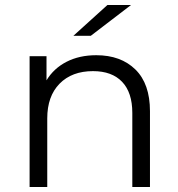

<svg xmlns="http://www.w3.org/2000/svg" viewBox="-20 -752 717 772"><path d="M583 -305V0H512V-298Q512 -380 471 -423Q430 -466 354 -466Q269 -466 219.5 -415.5Q170 -365 170 -276V0H99V-526H167V-429Q196 -477 247.5 -503.5Q299 -530 367 -530Q466 -530 524.5 -472.5Q583 -415 583 -305ZM412 -732H507L345 -608H275Z"/></svg>

Font: Idrija
Style: Regular
Weight: 400
Designer: Julieta Ulanovsky
Foundry: Julieta Ulanovsky
Version: Version 7.200